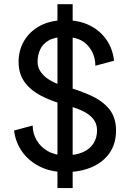

<svg xmlns="http://www.w3.org/2000/svg" viewBox="-20 -831 636 938"><path d="M297.9 -650.4Q371.6 -650.4 408.7 -608.9Q445.8 -567.4 445.8 -509.8L537.1 -534.2Q530.8 -592.3 500 -637Q469.2 -681.6 418 -707Q366.7 -732.4 297.9 -732.4Q227.1 -732.4 176 -705.1Q125 -677.7 97.9 -631.6Q70.8 -585.4 70.8 -529.3Q70.8 -473.1 98.1 -433.1Q125.5 -393.1 176.3 -365.5Q227.1 -337.9 297.9 -318.8Q333 -309.6 361.8 -298.3Q390.6 -287.1 411.4 -272.5Q432.1 -257.8 443.1 -238.5Q454.1 -219.2 454.1 -193.4Q454.1 -159.2 437.5 -131.6Q420.9 -104 386.2 -88.1Q351.6 -72.3 297.9 -72.3Q249 -72.3 213.4 -92.8Q177.7 -113.3 158.7 -146.5Q139.6 -179.7 139.6 -217.8L48.8 -193.4Q55.7 -135.3 88.6 -89.4Q121.6 -43.5 175.5 -16.8Q229.5 9.8 297.9 9.8Q372.6 9.8 428.7 -14.6Q484.9 -39.1 515.9 -84.5Q546.9 -129.9 546.9 -193.4Q546.9 -256.8 514.2 -297.4Q481.4 -337.9 425 -363.8Q368.7 -389.6 297.9 -408.7Q271.5 -416 247.3 -427Q223.1 -438 204.3 -452.9Q185.5 -467.8 174.6 -486.8Q163.6 -505.9 163.6 -529.3Q163.6 -560.5 175.8 -588.1Q188 -615.7 217.3 -633.1Q246.6 -650.4 297.9 -650.4ZM335 -810.5H260.7V87.9H335Z"/></svg>

Font: Giphurs SC
Style: Regular
Weight: 400
Version: Version 0.920